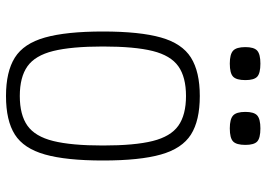

<svg xmlns="http://www.w3.org/2000/svg" viewBox="-144 -730 888 640"><g transform="rotate(90 300.0 -410.0)"><path d="M300 14Q219 14 172 -15.5Q125 -45 105 -116Q85 -187 85 -309Q85 -432 105 -502.5Q125 -573 172 -602.5Q219 -632 300 -632Q382 -632 428.5 -602.5Q475 -573 495 -502.5Q515 -432 515 -309Q515 -187 495 -116Q475 -45 428.5 -15.5Q382 14 300 14ZM300 -32Q363 -32 399 -57.5Q435 -83 450 -143.5Q465 -204 465 -309Q465 -415 450 -475Q435 -535 399 -560.5Q363 -586 300 -586Q237 -586 201 -560.5Q165 -535 150 -475Q135 -415 135 -309Q135 -204 150 -143.5Q165 -83 201 -57.5Q237 -32 300 -32ZM408 -732Q377 -732 365 -743Q353 -754 353 -784Q353 -813 365 -823.5Q377 -834 408 -834Q440 -834 451.5 -823.5Q463 -813 463 -784Q463 -754 451.5 -743Q440 -732 408 -732ZM192 -732Q161 -732 149 -743Q137 -754 137 -784Q137 -813 149 -823.5Q161 -834 192 -834Q224 -834 235.5 -823.5Q247 -813 247 -784Q247 -754 235.5 -743Q224 -732 192 -732Z"/></g></svg>

Font: Victor Mono Thin Thin
Style: Regular
Weight: 250
Monospace: yes
Version: Version 1.561;gftools[0.9.30]